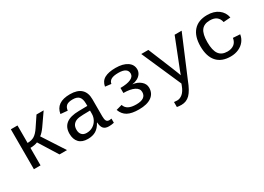

<svg xmlns="http://www.w3.org/2000/svg" viewBox="-13 -1265 3026 2201"><g transform="rotate(-30 1500.0 -165.0)"><path d="M106.4 -528.3H194.3V-296.9Q249.5 -296.9 285.6 -319.8Q321.8 -342.8 357.9 -397L445.8 -528.3H540.5L430.2 -369.6Q392.1 -315.4 356.9 -290L544.9 0H445.3L290.5 -248.5Q273.9 -241.2 247.1 -236.3Q220.2 -231.4 194.3 -231.4V0H106.4Z M1137.7 -54.2Q1150.4 -54.2 1166.5 -57.6V-2.9Q1133.3 4.9 1098.6 4.9Q1049.8 4.9 1027.6 -20.8Q1005.4 -46.4 1002.4 -101.1H999.5Q967.8 -42 924.6 -16.1Q881.3 9.8 817.9 9.8Q740.7 9.8 701.7 -32.2Q662.6 -74.2 662.6 -147.5Q662.6 -317.9 884.3 -320.3L999.5 -322.3V-351.1Q999.5 -415 973.6 -443.1Q947.8 -471.2 891.1 -471.2Q833.5 -471.2 808.1 -450.7Q782.7 -430.2 777.8 -387.2L686 -395.5Q708.5 -538.1 892.6 -538.1Q990.2 -538.1 1039.3 -492.4Q1088.4 -446.8 1088.4 -360.4V-132.8Q1088.4 -93.8 1098.6 -74Q1108.9 -54.2 1137.7 -54.2ZM840.3 -57.1Q887.2 -57.1 923.3 -79.6Q959.5 -102.1 979.5 -139.6Q999.5 -177.2 999.5 -217.3V-260.7L906.7 -258.8Q849.1 -257.8 818.8 -246.1Q788.6 -234.4 771.7 -210.2Q754.9 -186 754.9 -146Q754.9 -106 776.6 -81.5Q798.3 -57.1 840.3 -57.1Z M1494.1 9.8Q1397.9 9.8 1344.7 -19.3Q1291.5 -48.3 1267.6 -114.3L1345.2 -135.7Q1357.9 -94.7 1395 -75.2Q1432.1 -55.7 1496.1 -55.7Q1625 -55.7 1625 -146Q1625 -192.4 1573.5 -218Q1522 -243.7 1431.6 -243.7V-310.5Q1521 -310.5 1568.6 -332.5Q1616.2 -354.5 1616.2 -394.5Q1616.2 -472.7 1495.6 -472.7Q1432.6 -472.7 1401.4 -455.3Q1370.1 -438 1364.3 -402.3L1285.2 -412.1Q1296.9 -479 1349.4 -508.5Q1401.9 -538.1 1496.1 -538.1Q1592.8 -538.1 1649.2 -500.7Q1705.6 -463.4 1705.6 -398.9Q1705.6 -367.2 1687.7 -341.3Q1669.9 -315.4 1638.7 -299.1Q1607.4 -282.7 1572.3 -278.8V-277.8Q1634.8 -271 1676.5 -235.4Q1718.3 -199.7 1718.3 -148.4Q1718.3 -73.2 1660.4 -31.7Q1602.5 9.8 1494.1 9.8Z M1942.9 207.5Q1906.7 207.5 1882.3 202.1V136.2Q1900.9 139.2 1923.3 139.2Q1961.9 139.2 1995.8 110.4Q2029.8 81.5 2053.2 18.6L2062 -5.4L1832.5 -528.3H1926.3L2055.2 -214.8Q2099.6 -105.5 2103 -90.8L2123 -144.5L2274.4 -528.3H2367.2L2144.5 0Q2101.1 114.7 2054.4 161.1Q2007.8 207.5 1942.9 207.5Z M2463.9 -264.6Q2463.9 -396.5 2526.9 -467.3Q2589.8 -538.1 2709 -538.1Q2797.9 -538.1 2855.5 -495.4Q2913.1 -452.6 2926.8 -380.4L2833 -373.5Q2825.2 -418 2793.9 -443.6Q2762.7 -469.2 2705.1 -469.2Q2627.9 -469.2 2592 -421.4Q2556.2 -373.5 2556.2 -266.6Q2556.2 -158.2 2592 -108.2Q2627.9 -58.1 2704.6 -58.1Q2757.3 -58.1 2792 -84Q2826.7 -109.9 2835 -163.1L2927.7 -157.2Q2921.4 -110.4 2892.3 -72Q2863.3 -33.7 2815.4 -12Q2767.6 9.8 2708.5 9.8Q2588.9 9.8 2526.4 -60.5Q2463.9 -130.9 2463.9 -264.6Z"/></g></svg>

Font: Cousine
Style: Regular
Weight: 400
Monospace: yes
Designer: Steve Matteson
Foundry: Monotype Imaging Inc.
Version: Version 1.21